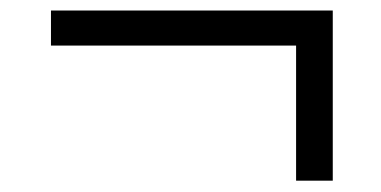

<svg xmlns="http://www.w3.org/2000/svg" viewBox="-20 -432 706 356"><path d="M529 -97V-347.5H74.5V-412.5H597V-97Z"/></svg>

Font: Encode Sans SC
Style: Regular
Weight: 400
Version: Version 3.002